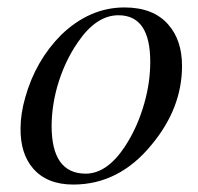

<svg xmlns="http://www.w3.org/2000/svg" viewBox="-20 -477 531 516"><path d="M176.8 19Q106.4 19 68.8 -24.4Q34.7 -64 35.2 -131.3Q35.2 -170.9 47.9 -215.3Q75.7 -314 144 -382.8Q220.7 -457 314.5 -457Q392.1 -457 432.1 -411.1Q469.2 -369.1 469.2 -299.8Q469.2 -186.5 387.7 -88.4Q300.3 19 176.8 19ZM298.3 -436Q238.8 -436 189.5 -363.8Q152.3 -310.1 133.3 -242.2Q119.1 -190.4 118.7 -138.7Q118.7 -10.7 210 -10.3Q267.1 -10.3 314.9 -82Q349.6 -134.3 368.2 -200.7Q383.8 -255.9 383.8 -311Q383.8 -436 298.3 -436Z"/></svg>

Font: Accordance
Style: Italic
Weight: 400
Italic angle: -11°
Version: Version 1.2 (build January 31, 2020) Miklal Software Solutio